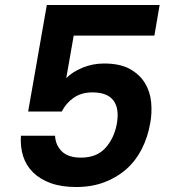

<svg xmlns="http://www.w3.org/2000/svg" viewBox="-20 -751 684 771"><path d="M621 -731 600 -608H276L246 -437Q270 -462 311 -479Q352 -496 398 -496Q462 -496 501.5 -474Q541 -452 562 -417.5Q583 -383 587 -340Q591 -297 583 -255Q573 -199 549 -152Q525 -105 487 -71.5Q449 -38 398.5 -19Q348 0 286 0Q227 0 184 -15.5Q141 -31 113 -58.5Q85 -86 73 -123.5Q61 -161 64 -206H201Q203 -168 228.5 -143Q254 -118 305 -118Q368 -118 403 -156.5Q438 -195 449 -253Q460 -315 435.5 -347.5Q411 -380 351 -380Q307 -380 276 -358.5Q245 -337 228 -303H93L168 -731Z"/></svg>

Font: SVN-Poppins SemiBold
Style: Italic
Weight: 600
Italic angle: -10°
Designer: Ninad Kale (Devanagari), Jonny Pinhorn (Latin)
Foundry: Indian Type Foundry
Version: Version 3.002 2017; ttfautohint (v1.8.3)